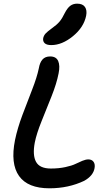

<svg xmlns="http://www.w3.org/2000/svg" viewBox="-20 -1019 588 1048"><path d="M259.8 -772.9Q234.9 -772.9 223.9 -783.2Q212.9 -793.5 215.8 -811Q219.2 -825.7 229.2 -836.4Q239.3 -847.2 262.2 -863.8Q290.5 -883.8 304.9 -900.9Q319.3 -918 333 -946.8Q348.1 -976.1 363.8 -987.5Q379.4 -999 400.9 -999Q431.2 -999 443.6 -981.2Q456.1 -963.4 450.2 -933.1Q437.5 -870.1 378.2 -821.5Q318.8 -772.9 259.8 -772.9ZM250 8.8Q131.8 8.8 84 -58.3Q36.1 -125.5 62 -254.9Q75.2 -318.8 102.3 -391.1Q129.4 -463.4 155.5 -530Q181.6 -596.7 191.9 -646Q197.3 -677.7 211.9 -694.3Q226.6 -710.9 253.9 -710.9Q286.6 -710.9 297.6 -685.8Q308.6 -660.6 299.8 -618.2Q289.1 -563 261.5 -493.7Q233.9 -424.3 206.8 -357.2Q179.7 -290 169.9 -241.2Q156.7 -171.9 176.8 -135.5Q196.8 -99.1 257.8 -99.1Q300.8 -99.1 336.7 -106.9Q372.6 -114.7 391.4 -124Q410.2 -133.3 429.2 -141.1Q448.2 -148.9 461.9 -148.9Q481.4 -148.9 490.7 -135.7Q500 -122.6 496.1 -101.1Q488.8 -59.6 439.9 -32.2Q354 8.8 250 8.8Z"/></svg>

Font: Shantell Sans Normal
Style: Italic
Weight: 500
Italic angle: -11.31°
Designer: Stephen Nixon, Anya Danilova, Shantell Martin
Foundry: Arrow Type
Version: Version 1.006;[559af2be0]